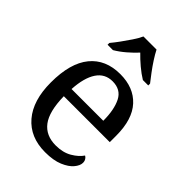

<svg xmlns="http://www.w3.org/2000/svg" viewBox="-224 -870 984 984"><g transform="rotate(45 267.5 -378.0)"><path d="M287 10Q178 10 116.5 -62Q55 -134 55 -264Q55 -404 113 -475Q171 -546 277 -546Q374 -546 429.5 -486Q485 -426 485 -307V-261H152Q154 -152 191.5 -102.5Q229 -53 301 -53Q353 -53 389.5 -74.5Q426 -96 444 -123Q451 -120 457 -111Q463 -102 463 -89Q463 -69 444 -46Q425 -23 386 -6.5Q347 10 287 10ZM384 -315Q384 -395 359.5 -443.5Q335 -492 275 -492Q220 -492 189.5 -446.5Q159 -401 154 -315ZM124 -619Q140 -638 159 -664Q178 -690 196 -717Q214 -744 224 -766H319Q330 -744 347.5 -717Q365 -690 384.5 -664Q404 -638 419 -619V-606H380Q352 -623 323 -647.5Q294 -672 271 -696Q249 -672 220.5 -647.5Q192 -623 163 -606H124Z"/></g></svg>

Font: Noto Serif Khitan Small Script
Style: Regular
Weight: 400
Designer: LIU Zhao, ZHANG Congyu, Kushim JIANG
Foundry: Guyu Beijing Co. Ltd.
Version: Version 1.000; ttfautohint (v1.8.4.7-5d5b)